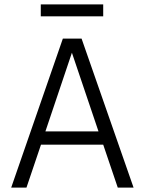

<svg xmlns="http://www.w3.org/2000/svg" viewBox="-20 -851 657 871"><path d="M30.8 0 265.1 -675.8H350.1L585.9 0H514.2L448.2 -194.8H166L100.1 0ZM186 -254.9H426.8L306.2 -611.8ZM165 -776.9V-831.1H448.2V-776.9Z"/></svg>

Font: Clear Sans Light
Style: Regular
Weight: 300
Foundry: Intel Corporation
Version: Version 1.00